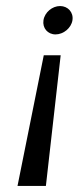

<svg xmlns="http://www.w3.org/2000/svg" viewBox="-20 -621 261 636"><path d="M124 -554C120 -528 138 -507 164 -507C190 -507 216 -528 220 -554C224 -580 205 -601 179 -601C153 -601 128 -580 124 -554ZM38 -5H132L181 -438H125Z"/></svg>

Font: Charger Sport
Style: LitNrwObl
Weight: 300
Designer: Jasper
Foundry: Cannot Into Space Fonts
Version: Version 1.1